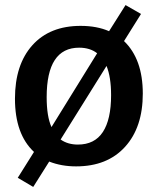

<svg xmlns="http://www.w3.org/2000/svg" viewBox="-20 -645 620 757"><path d="M469 -483Q543 -412 543 -276Q543 -143 473 -66Q403 11 280 11Q222 11 174 -8L111 92L50 56L114 -46Q39 -116 39 -256Q39 -390 107.5 -466.5Q176 -543 298 -543Q362 -543 410 -522L475 -625L536 -590ZM164 -262Q164 -186 183 -144L363 -435Q335 -457 292 -457Q164 -457 164 -262ZM418 -270Q418 -341 400 -385L219 -95Q247 -75 287 -75Q353 -75 385.5 -124.5Q418 -174 418 -270Z"/></svg>

Font: Bitter Pro SemiBold
Style: Regular
Weight: 600
Designer: Sol Matas, and Bitter project Authors
Foundry: Sol Matas
Version: Version 1.010